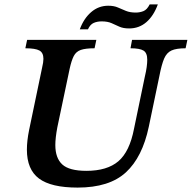

<svg xmlns="http://www.w3.org/2000/svg" viewBox="-20 -838 870 871"><path d="M332 13Q212 13 157 -28Q102 -69 102 -159Q102 -199 112 -248L171 -531Q177 -556 177 -571Q177 -599 158.5 -609Q140 -619 95 -619L103 -657H417L409 -619Q368 -619 346.5 -611.5Q325 -604 314.5 -583.5Q304 -563 296 -526L240 -260Q231 -212 231 -180Q231 -121 262.5 -92Q294 -63 372 -63Q466 -63 517 -106.5Q568 -150 588 -254L637 -490Q643 -515 645.5 -534Q648 -553 648 -567Q648 -598 631 -608.5Q614 -619 572 -619L579 -657H830L822 -619Q780 -619 758 -609Q736 -599 724.5 -572Q713 -545 703 -493L655 -263Q626 -125 551 -56Q476 13 332 13ZM379 -705H342Q360 -754 393.5 -783Q427 -812 471 -812Q497 -812 515 -804Q533 -796 551.5 -788.5Q570 -781 596 -781Q614 -781 630.5 -787.5Q647 -794 659 -818H696Q677 -766 644 -737.5Q611 -709 566 -709Q539 -709 521.5 -717Q504 -725 486 -733Q468 -741 441 -741Q421 -741 405 -734Q389 -727 379 -705Z"/></svg>

Font: STIX Two Text SemiBold
Style: Italic
Weight: 600
Italic angle: -12°
Designer: Ross Mills, John Hudson & Paul Hanslow, Tiro Typeworks Ltd; with prior portions MicroPress Inc. and Coen Hoffman, Elsevi
Foundry: Tiro Typeworks Ltd
Version: Version 2.13 b171